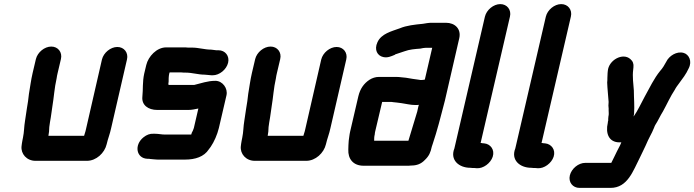

<svg xmlns="http://www.w3.org/2000/svg" viewBox="-20 -742 3385 936"><path d="M230 -515C197 -515 163 -487 155 -454L139 -386C131 -352 127 -318 121 -284C119 -266 115 -232 111 -213C108 -195 105 -171 102 -153C97 -124 98 -99 92 -71L89 -56C87 -46 86 -37 85 -29C81 8 110 42 153 42H404C449 42 490 4 500 -39C506 -66 516 -89 522 -118L599 -452C607 -485 585 -513 552 -513C519 -513 485 -485 477 -452L400 -116C398 -107 396 -98 393 -90L390 -80H216L219 -100C219 -131 227 -159 231 -193L235 -221C243 -268 245 -312 256 -360C257 -369 259 -377 261 -386L277 -454C285 -487 263 -515 230 -515Z M1045 -497H1034C1025 -498 1017 -499 1010 -500C977 -500 949 -510 915 -510H896C889 -511 882 -511 875 -511H790C744 -511 703 -467 693 -425L683 -383C674 -342 678 -308 674 -270C670 -230 702 -206 747 -206H898C916 -206 931 -210 947 -213L925 -118C923 -110 918 -100 914 -93C914 -91 914 -89 912 -86H785C767 -86 753 -90 734 -90H728C711 -91 695 -85 680 -73C632 -35 645 30 698 32H704C706 32 708 32 711 33L733 35C741 36 749 36 757 36H882C932 36 975 22 998 -14L1007 -26C1024 -51 1039 -85 1047 -118L1084 -277C1092 -311 1065 -348 1030 -348C992 -348 961 -336 927 -328H802C800 -331 801 -340 802 -343C802 -354 802 -370 805 -383L807 -389H864C871 -388 878 -388 885 -388C917 -388 946 -378 978 -378C988 -378 1001 -375 1011 -375H1017C1050 -375 1084 -403 1092 -436C1100 -469 1078 -497 1045 -497Z M1299 -515C1266 -515 1232 -487 1224 -454L1208 -386C1200 -352 1196 -318 1190 -284C1188 -266 1184 -232 1180 -213C1177 -195 1174 -171 1171 -153C1166 -124 1167 -99 1161 -71L1158 -56C1156 -46 1155 -37 1154 -29C1150 8 1179 42 1222 42H1473C1518 42 1559 4 1569 -39C1575 -66 1585 -89 1591 -118L1668 -452C1676 -485 1654 -513 1621 -513C1588 -513 1554 -485 1546 -452L1469 -116C1467 -107 1465 -98 1462 -90L1459 -80H1285L1288 -100C1288 -131 1296 -159 1300 -193L1304 -221C1312 -268 1314 -312 1325 -360C1326 -369 1328 -377 1330 -386L1346 -454C1354 -487 1332 -515 1299 -515Z M2034 -352C2031 -352 2027 -352 2024 -353C2004 -356 1978 -359 1959 -363L1939 -365C1930 -366 1922 -367 1913 -367H1827C1811 -367 1795 -362 1781 -353C1754 -335 1736 -310 1727 -273L1687 -101C1685 -93 1684 -85 1683 -78L1680 -56C1679 -44 1678 -24 1678 -13C1676 32 1701 66 1753 66H1963C1970 66 1977 66 1984 65C2012 65 2033 57 2051 38C2072 18 2079 1 2085 -27C2086 -31 2088 -36 2090 -42C2101 -76 2109 -101 2119 -138C2128 -174 2140 -215 2149 -252L2219 -556C2229 -601 2198 -631 2154 -631H2084C2069 -631 2054 -628 2042 -626C2002 -622 1962 -618 1929 -604C1888 -589 1839 -578 1820 -536C1803 -499 1820 -470 1848 -464C1869 -459 1886 -467 1905 -475L1907 -477C1920 -481 1938 -487 1952 -492C1976 -501 2002 -503 2029 -505C2038 -507 2048 -509 2056 -509H2087L2051 -354C2045 -353 2042 -352 2034 -352ZM1807 -87C1807 -92 1808 -96 1809 -101L1843 -245H1886C1889 -245 1892 -245 1896 -244L1915 -242C1922 -241 1929 -240 1938 -239C1961 -236 1980 -230 2006 -230C2011 -230 2017 -230 2022 -231C2018 -220 2017 -209 2014 -198C1999 -149 1985 -101 1971 -56H1804C1804 -66 1804 -76 1807 -87Z M2344 -661 2195 -18C2173 37 2216 76 2273 76C2279 77 2285 77 2292 77L2303 78C2336 81 2372 53 2382 22C2393 -12 2371 -40 2341 -43L2330 -44C2328 -45 2326 -45 2323 -45L2466 -661C2474 -694 2452 -722 2419 -722C2386 -722 2352 -694 2344 -661Z M2641 -661 2492 -18C2470 37 2513 76 2570 76C2576 77 2582 77 2589 77L2600 78C2633 81 2669 53 2679 22C2690 -12 2668 -40 2638 -43L2627 -44C2625 -45 2623 -45 2620 -45L2763 -661C2771 -694 2749 -722 2716 -722C2683 -722 2649 -694 2641 -661Z M2758 113C2750 146 2772 174 2805 174H2956C3040 174 3066 91 3100 25L3114 -4C3123 -22 3131 -40 3139 -58L3150 -80C3156 -91 3162 -103 3168 -118C3171 -125 3172 -129 3174 -132C3188 -153 3198 -177 3212 -199C3232 -235 3248 -272 3270 -305C3273 -312 3285 -329 3290 -335C3307 -358 3325 -381 3337 -408C3356 -444 3338 -477 3313 -484C3279 -494 3241 -469 3228 -441C3220 -426 3210 -409 3198 -396C3168 -359 3148 -316 3123 -271C3106 -240 3089 -202 3069 -174C3069 -177 3070 -181 3071 -186C3074 -227 3070 -262 3070 -301C3068 -335 3062 -366 3067 -404L3068 -414C3070 -431 3065 -444 3053 -454C3016 -487 2947 -449 2943 -396L2942 -386L2941 -362C2941 -355 2941 -347 2940 -340C2941 -309 2945 -276 2947 -245L2946 -227C2946 -220 2948 -213 2947 -206C2947 -195 2949 -185 2946 -174C2945 -167 2945 -160 2945 -154C2944 -151 2943 -148 2943 -143C2931 -92 2948 -48 3000 -48H3009C3007 -43 3005 -39 3003 -34L2988 -5C2980 13 2968 35 2960 52H2833C2800 52 2766 80 2758 113Z"/></svg>

Font: Electronic
Style: TiIt
Weight: 900
Version: Version 1.011